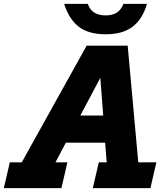

<svg xmlns="http://www.w3.org/2000/svg" viewBox="-70 -977 832 997"><path d="M443 -134H484L476 -236H272L218 -134H280L249 0H-50L-19 -134H43L380 -740H593L648 -134H742L711 0H412ZM347 -377H466L451 -573ZM263 -957H386Q406 -897 479 -897Q514 -897 536.5 -911.5Q559 -926 571 -957H693Q671 -879 619.5 -839Q568 -799 479 -799Q389 -799 338.5 -838.5Q288 -878 263 -957Z"/></svg>

Font: Arvo
Style: Bold Italic
Weight: 700
Italic angle: -13°
Designer: Anton Koovit (Cyrillic Expansion: Cyreal)
Foundry: Anton Koovit, Yassin Baggar
Version: Version 3.000